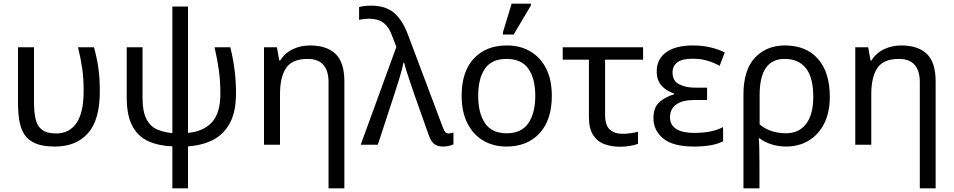

<svg xmlns="http://www.w3.org/2000/svg" viewBox="-20 -796 5247 1056"><path d="M282 10Q215 10 174.5 -7.5Q134 -25 113.5 -57.5Q93 -90 86 -134.5Q79 -179 79 -233V-536H167V-236Q167 -179 176 -140.5Q185 -102 211.5 -82Q238 -62 289 -62Q361 -62 400.5 -119Q440 -176 440 -296Q440 -366 432 -421Q424 -476 409 -536H497Q513 -477 521 -421.5Q529 -366 529 -292Q529 -137 464 -63.5Q399 10 282 10Z M928 240V9Q852 6 795.5 -19.5Q739 -45 708 -103Q677 -161 677 -260V-536H764V-257Q764 -182 785.5 -141Q807 -100 844.5 -84Q882 -68 928 -64V-760H1014V-65Q1099 -73 1145.5 -123.5Q1192 -174 1192 -280Q1192 -349 1184 -407.5Q1176 -466 1160 -536H1247Q1263 -469 1270.5 -409Q1278 -349 1278 -283Q1278 -180 1243.5 -117.5Q1209 -55 1149.5 -25.5Q1090 4 1014 9V240Z M1787 240V-343Q1787 -472 1672 -472Q1587 -472 1553.5 -422Q1520 -372 1520 -278V0H1432V-536H1503L1516 -463H1521Q1547 -505 1590.5 -525.5Q1634 -546 1685 -546Q1777 -546 1825.5 -499.5Q1874 -453 1874 -349V240Z M2417 10Q2388 10 2369.5 -3Q2351 -16 2338 -53L2259 -276Q2251 -300 2239.5 -333Q2228 -366 2218 -398Q2208 -430 2203 -451H2199Q2192 -415 2177.5 -368Q2163 -321 2150 -281L2058 0H1964L2160 -538L2134 -605Q2118 -649 2088.5 -671Q2059 -693 2011 -693Q1993 -693 1979.5 -691Q1966 -689 1955 -687V-757Q1969 -761 1985.5 -763Q2002 -765 2022 -765Q2099 -765 2146 -726.5Q2193 -688 2225 -602L2415 -97Q2423 -76 2429.5 -69Q2436 -62 2447 -62Q2455 -62 2462 -64Q2469 -66 2474 -67V-2Q2463 3 2448.5 6.5Q2434 10 2417 10Z M3015 -269Q3015 -136 2947.5 -63Q2880 10 2765 10Q2694 10 2638.5 -22.5Q2583 -55 2551 -117.5Q2519 -180 2519 -269Q2519 -402 2586 -474Q2653 -546 2768 -546Q2841 -546 2896.5 -513.5Q2952 -481 2983.5 -419.5Q3015 -358 3015 -269ZM2610 -269Q2610 -174 2647.5 -118.5Q2685 -63 2767 -63Q2848 -63 2886 -118.5Q2924 -174 2924 -269Q2924 -364 2886 -418Q2848 -472 2766 -472Q2684 -472 2647 -418Q2610 -364 2610 -269ZM2746 -606V-618L2794 -776H2900V-766L2805 -606Z M3391 11Q3345 11 3306 -2.5Q3267 -16 3243 -52Q3219 -88 3219 -155V-468H3075V-536H3517V-468H3308V-164Q3308 -106 3334.5 -83Q3361 -60 3404 -60Q3426 -60 3449.5 -63.5Q3473 -67 3489 -71V-5Q3475 1 3447.5 6Q3420 11 3391 11Z M3797 10Q3681 10 3627.5 -34.5Q3574 -79 3574 -146Q3574 -206 3607.5 -235Q3641 -264 3687 -277V-282Q3644 -296 3618 -325.5Q3592 -355 3592 -403Q3592 -471 3644 -508.5Q3696 -546 3790 -546Q3846 -546 3891.5 -534.5Q3937 -523 3966 -507L3938 -434Q3906 -452 3869.5 -462.5Q3833 -473 3790 -473Q3730 -473 3704.5 -452.5Q3679 -432 3679 -397Q3679 -351 3715.5 -332.5Q3752 -314 3800 -314H3869V-246H3800Q3734 -246 3699.5 -221.5Q3665 -197 3665 -151Q3665 -108 3699.5 -86.5Q3734 -65 3797 -65Q3849 -65 3887.5 -73Q3926 -81 3957 -97V-19Q3926 -3 3885 3.5Q3844 10 3797 10Z M4069 240V-275Q4069 -412 4132.5 -479Q4196 -546 4297 -546Q4414 -546 4479 -472Q4544 -398 4544 -263Q4544 -178 4513 -116.5Q4482 -55 4427.5 -22.5Q4373 10 4303 10Q4263 10 4225 -1.5Q4187 -13 4158 -35H4153Q4155 -19 4156 17Q4157 53 4157 98V240ZM4302 -63Q4374 -63 4413.5 -114.5Q4453 -166 4453 -263Q4453 -370 4412.5 -421Q4372 -472 4295 -472Q4158 -472 4158 -274V-112Q4187 -87 4224.5 -75Q4262 -63 4302 -63Z M5039 240V-343Q5039 -472 4924 -472Q4839 -472 4805.5 -422Q4772 -372 4772 -278V0H4684V-536H4755L4768 -463H4773Q4799 -505 4842.5 -525.5Q4886 -546 4937 -546Q5029 -546 5077.5 -499.5Q5126 -453 5126 -349V240Z"/></svg>

Font: Noto Sans
Style: Regular
Weight: 400
Designer: Monotype Design Team
Foundry: Monotype Imaging Inc.
Version: Version 2.007